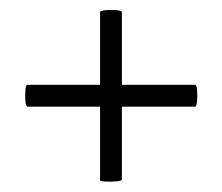

<svg xmlns="http://www.w3.org/2000/svg" viewBox="-20 -378 438 378"><path d="M34 -168Q31 -168 30 -179Q29 -190 30 -200.5Q31 -211 33 -211H364Q367 -211 368 -200.5Q369 -190 368 -179Q367 -168 364 -168ZM220 -25Q220 -22 209.5 -21Q199 -20 188 -20.5Q177 -21 177 -23V-354Q177 -357 188 -358Q199 -359 209.5 -358Q220 -357 220 -354Z"/></svg>

Font: Cormorant Garamond Light Medium
Style: Regular
Weight: 500
Version: Version 4.001